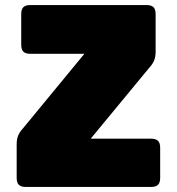

<svg xmlns="http://www.w3.org/2000/svg" viewBox="-20 -740 700 760"><path d="M578 0H82Q63 0 54.5 -8.5Q46 -17 46 -36V-170Q46 -189 52 -203.5Q58 -218 71 -232L314 -527H100Q81 -527 72.5 -535.5Q64 -544 64 -563V-684Q64 -703 72.5 -711.5Q81 -720 100 -720H560Q579 -720 587.5 -711.5Q596 -703 596 -684V-535Q596 -515 590 -500.5Q584 -486 571 -472L339 -191H578Q597 -191 605.5 -182.5Q614 -174 614 -155V-36Q614 -17 605.5 -8.5Q597 0 578 0Z"/></svg>

Font: Bungee
Style: Regular
Weight: 400
Designer: David Jonathan Ross
Foundry: David Jonathan Ross
Version: Version 1.000;PS 1.0;hotconv 1.0.72;makeotf.lib2.5.5900